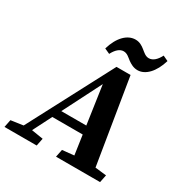

<svg xmlns="http://www.w3.org/2000/svg" viewBox="-242 -1014 1123 1168"><g transform="rotate(30 319.5 -430.0)"><path d="M-49.1 0H177L187.9 -53.6L94.6 -68.6H65.9L-38.3 -53.6L-49.1 0ZM12.9 0H72.1L346.1 -539.3L352.1 -550.6H334.9L414.9 0H564.4L457.2 -657.1H358.4L12.9 0ZM159.8 -197.9H455.1L449.2 -256.1H183.1L159.8 -197.9ZM312.9 0H622.3L633.2 -53.6L498.4 -68.6H469.7L323.8 -53.6L312.9 0ZM243.1 -720 280.1 -703.1C298.6 -739.2 322.4 -761.3 349.5 -761.3C375 -761.3 391.4 -742.9 410 -729.1C428 -716.4 449.8 -703.2 478.4 -703.2C532.8 -703.2 583.4 -754.9 609.4 -842.7L572.7 -859.9C554 -823 529.7 -800.6 501.5 -800.6C477.6 -800.6 461.1 -817.9 443.8 -831.3C425.7 -845.9 405.6 -859 376.6 -859C320 -859 268.8 -808.7 243.1 -720Z"/></g></svg>

Font: Source Serif 4 Variable
Style: Italic
Weight: 400
Italic angle: -12°
Designer: Frank Grießhammer
Foundry: Adobe Systems Incorporated
Version: Version 4.004;hotconv 1.0.116;makeotfexe 2.5.65601